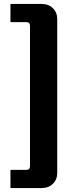

<svg xmlns="http://www.w3.org/2000/svg" viewBox="-20 -788 386 973"><path d="M33 -768H192Q226 -768 248 -746.5Q270 -725 270 -691V88Q270 122 248 143.5Q226 165 192 165H33V73H113Q132 73 132 54V-657Q132 -676 113 -676H33Z"/></svg>

Font: Exo 2.0
Style: Bold
Weight: 700
Designer: Natanael Gama
Version: Version 1.001;PS 001.001;hotconv 1.0.70;makeotf.lib2.5.58329